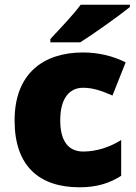

<svg xmlns="http://www.w3.org/2000/svg" viewBox="-20 -786 579 816"><path d="M532 -756V-766H323C290 -721 228 -657 194 -620V-606H321C375 -640 485 -718 532 -756ZM318 10C394 10 449 -9 495 -39V-191C446 -160 389 -142 334 -142C276 -142 236 -179 236 -275C236 -368 275 -413 333 -413C375 -413 412 -400 458 -380L514 -521C462 -547 401 -563 333 -563C166 -563 42 -475 42 -274C42 -77 150 10 318 10Z"/></svg>

Font: Noto Sans Gujarati Black
Style: Regular
Weight: 900
Designer: Jelle Bosma - Monotype Design Team, Universal Thirst
Foundry: Monotype Imaging Inc.
Version: Version 2.106